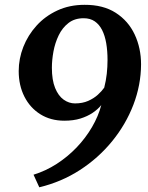

<svg xmlns="http://www.w3.org/2000/svg" viewBox="-20 -771 630 816"><path d="M147 25 122.5 -28.5Q174.5 -44.5 221 -74.5Q267.5 -104.5 305.8 -144.5Q344 -184.5 371 -230.8Q398 -277 410.5 -324.5Q396 -306.5 373.8 -291.5Q351.5 -276.5 321.8 -267.2Q292 -258 253.5 -258Q195.5 -258 151.8 -285.2Q108 -312.5 83.8 -360.2Q59.5 -408 59.5 -469Q59.5 -521.5 79.2 -571.8Q99 -622 135.5 -662.2Q172 -702.5 223.8 -726.5Q275.5 -750.5 339 -750.5Q418.5 -751 472 -716.5Q525.5 -682 552.5 -624.2Q579.5 -566.5 579.5 -497Q579 -409.5 547 -326Q515 -242.5 456.8 -171Q398.5 -99.5 319.8 -48.5Q241 2.5 147 25ZM298.5 -331.5Q330.5 -331.5 354.8 -342.2Q379 -353 396 -368.5Q413 -384 423 -398.5Q430.5 -428 433.8 -457.5Q437 -487 437 -516Q437 -554.5 431.5 -587Q426 -619.5 414 -643.2Q402 -667 382.8 -680.2Q363.5 -693.5 335.5 -693.5Q297 -693.5 271 -673.2Q245 -653 229.5 -621Q214 -589 207.2 -552.2Q200.5 -515.5 200.5 -483Q200.5 -431 214.2 -397.2Q228 -363.5 250.5 -347.5Q273 -331.5 298.5 -331.5Z"/></svg>

Font: Merriweather 28pt
Style: Bold Italic
Weight: 700
Italic angle: -7.8°
Version: Version 2.101